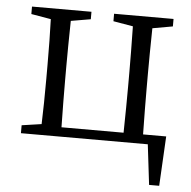

<svg xmlns="http://www.w3.org/2000/svg" viewBox="-50 -564 772 776"><g transform="rotate(5 336.0 -175.5)"><path d="M541 -38.1H634.8L624 163.1H583L563.5 0H48.8V-32.2L128.9 -43.9Q131.8 -126 131.8 -227.5V-286.1Q131.8 -387.7 128.9 -469.7L48.8 -483.4V-513.7H290V-483.4L210 -469.7Q208 -360.4 208 -286.1V-227.5Q208 -149.4 210 -38.1H461.9Q463.9 -149.4 463.9 -227.5V-286.1Q463.9 -360.4 461.9 -469.7L381.8 -483.4V-513.7H623V-483.4L541 -468.8Q539.1 -359.4 539.1 -286.1V-227.5Q539.1 -149.4 541 -38.1Z"/></g></svg>

Font: GenYoMin JP Regular
Style: Regular
Weight: 400
Version: Version 1.001;PS 1;hotconv 16.6.51;makeotf.lib2.5.65220 DEVE